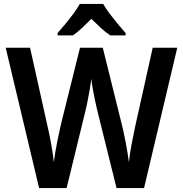

<svg xmlns="http://www.w3.org/2000/svg" viewBox="-20 -957 932 977"><path d="M882 -714 713 0H573L474 -399Q469 -420 463 -448.5Q457 -477 452 -505.5Q447 -534 445 -556Q443 -538 438 -510Q433 -482 427.5 -452Q422 -422 416 -398L319 0H179L9 -714H133L222 -314Q232 -272 241 -221Q250 -170 254 -132Q260 -180 271.5 -237Q283 -294 293 -336L387 -714H503L597 -335Q608 -293 619 -235.5Q630 -178 636 -132Q640 -172 649.5 -222.5Q659 -273 668 -314L757 -714ZM505 -937Q518 -914 538 -887.5Q558 -861 579.5 -835Q601 -809 619 -789V-777H541Q517 -793 493.5 -814.5Q470 -836 445 -861Q420 -836 397 -814.5Q374 -793 351 -777H273V-789Q291 -809 312.5 -835Q334 -861 354 -888Q374 -915 386 -937Z"/></svg>

Font: Noto Sans Khmer UI SemiCondensed SemiBold
Style: Regular
Weight: 600
Width: 4
Designer: Danh Hong and the Monotype Design Team
Foundry: Monotype Imaging Inc.
Version: Version 2.002; ttfautohint (v1.8.4.7-5d5b)